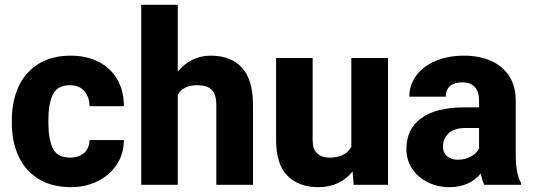

<svg xmlns="http://www.w3.org/2000/svg" viewBox="-20 -770 2219 800"><path d="M496.1 -186.5Q496.1 -129.4 466.8 -84.7Q437.5 -40 387.2 -15.1Q336.9 9.8 274.9 9.8Q195.3 9.8 139.9 -24.9Q84.5 -59.6 56.9 -119.9Q29.3 -180.2 29.3 -257.8V-270Q29.3 -347.7 56.9 -408.2Q84.5 -468.8 139.6 -503.4Q194.8 -538.1 274.4 -538.1Q339.8 -538.1 389.9 -512.9Q439.9 -487.8 468 -440.2Q496.1 -392.6 496.1 -327.6H353Q352.5 -366.2 331.3 -390.6Q310.1 -415 271 -415Q219.2 -415 200.4 -376.2Q181.6 -337.4 181.6 -270V-257.8Q181.6 -189 200.4 -151.1Q219.2 -113.3 272 -113.3Q308.6 -113.3 330.6 -133.1Q352.5 -152.8 353 -186.5Z M1034.2 -329.6V0H881.3V-330.6Q881.3 -377.9 861.6 -396.5Q841.8 -415 801.3 -415Q745.1 -415 720.7 -376V0H568.4V-750H720.7V-471.7Q746.6 -503.4 781.5 -520.8Q816.4 -538.1 858.4 -538.1Q941.4 -538.1 987.8 -488.5Q1034.2 -439 1034.2 -329.6Z M1596.7 -528.3V0H1453.6L1449.2 -55.7Q1423.8 -23.9 1388.2 -7.1Q1352.5 9.8 1306.6 9.8Q1224.1 9.8 1177.2 -38.1Q1130.4 -85.9 1130.4 -186.5V-528.3H1282.7V-185.5Q1282.7 -148.9 1301.5 -131.1Q1320.3 -113.3 1353.5 -113.3Q1418.5 -113.3 1443.8 -158.2V-528.3Z M2150.9 -8.3V0H1997.6Q1988.8 -19.5 1983.4 -46.9Q1935.5 9.8 1852.5 9.8Q1803.2 9.8 1762.2 -10.5Q1721.2 -30.8 1697.3 -67.1Q1673.3 -103.5 1673.3 -148.9Q1673.3 -232.4 1735.1 -277.6Q1796.9 -322.8 1918.9 -322.8H1976.1V-351.6Q1976.1 -387.2 1958.7 -407Q1941.4 -426.8 1905.3 -426.8Q1873 -426.8 1855.2 -411.4Q1837.4 -396 1837.4 -367.2H1685.5Q1685.5 -415 1713.6 -454.1Q1741.7 -493.2 1793.7 -515.6Q1845.7 -538.1 1913.6 -538.1Q1976.6 -538.1 2025.1 -516.8Q2073.7 -495.6 2101.3 -453.6Q2128.9 -411.6 2128.9 -350.6V-131.8Q2128.9 -85 2134.3 -57.1Q2139.6 -29.3 2150.9 -8.3ZM1976.1 -150.4V-236.8H1921.4Q1872.6 -236.8 1849.1 -214.6Q1825.7 -192.4 1825.7 -158.2Q1825.7 -134.3 1842.5 -119.4Q1859.4 -104.5 1887.2 -104.5Q1918.5 -104.5 1942.1 -117.9Q1965.8 -131.3 1976.1 -150.4Z"/></svg>

Font: Heebo ExtraBold
Style: Regular
Weight: 800
Designer: Oded Ezer
Foundry: Meir Sadan
Version: Version 2.001; ttfautohint (v1.5.14-ce02) -l 8 -r 50 -G 200 